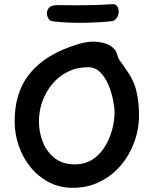

<svg xmlns="http://www.w3.org/2000/svg" viewBox="-20 -897 738 917"><path d="M327 0Q264 0 213 -27Q162 -54 125.5 -99Q89 -144 69.5 -200.5Q50 -257 50 -317Q50 -447 111.5 -531.5Q173 -616 288 -663Q317 -675 354.5 -686.5Q392 -698 425 -698Q455 -698 483 -689.5Q511 -681 530 -658Q537 -647 540 -635.5Q543 -624 548 -613H549Q551 -610 557.5 -600.5Q564 -591 571 -581.5Q578 -572 580 -568Q618 -517 631 -463.5Q644 -410 644 -347Q644 -280 621 -217.5Q598 -155 556 -106Q514 -57 456 -28.5Q398 0 327 0ZM337 -112Q385 -112 420.5 -134.5Q456 -157 479.5 -194.5Q503 -232 515 -275.5Q527 -319 527 -361Q527 -383 520 -419Q513 -455 498 -491Q483 -527 459 -551.5Q435 -576 401 -576Q348 -576 304.5 -554.5Q261 -533 230 -496Q199 -459 182.5 -413Q166 -367 166 -317Q166 -266 184.5 -219Q203 -172 241 -142Q279 -112 337 -112ZM360 -788Q338 -788 311.5 -789Q285 -790 261.5 -792Q238 -794 225 -797Q217 -799 210.5 -810Q204 -821 204 -834Q204 -848 213.5 -859.5Q223 -871 247 -872Q256 -873 276.5 -872.5Q297 -872 320.5 -872Q344 -872 362 -872Q391 -872 433.5 -873Q476 -874 511 -877Q531 -879 539 -868Q547 -857 547 -842Q547 -826 538 -812Q529 -798 515 -796Q481 -792 436.5 -790Q392 -788 360 -788Z"/></svg>

Font: Fuzzy Bubbles
Style: Bold
Weight: 700
Designer: Robert E. Leuschke
Foundry: Robert E. Leuschke
Version: Version 1.010; ttfautohint (v1.8.3)